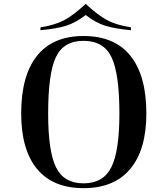

<svg xmlns="http://www.w3.org/2000/svg" viewBox="-20 -957 870 997"><path d="M414 -770Q254 -770 172 -667Q90 -564 90 -368Q90 -179 172.5 -79.5Q255 20 414 20Q573 20 656.5 -80Q740 -180 740 -368Q740 -564 657.5 -667Q575 -770 414 -770ZM600 -367Q600 -172 558 -88.5Q516 -5 414 -5Q312 -5 271 -88Q230 -171 230 -367Q230 -575 270 -660Q310 -745 414 -745Q518 -745 559 -660Q600 -575 600 -367ZM425 -937Q364 -880 315.5 -853.5Q267 -827 190 -815V-800Q275 -808 324 -823.5Q373 -839 425 -879ZM425 -937V-879Q477 -839 526 -823.5Q575 -808 660 -800V-815Q583 -827 534.5 -853.5Q486 -880 425 -937Z"/></svg>

Font: Solide Mirage
Style: Etroit
Weight: 400
Designer: Jérémy Landes
Foundry: Velvetyne Type Foundry
Version: Version 1.1